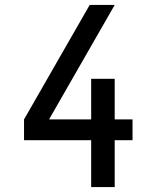

<svg xmlns="http://www.w3.org/2000/svg" viewBox="-20 -755 640 775"><path d="M348 0V-189H77V-273L342 -735H443L178 -273H348V-437H443V-273H515V-189H443V0Z"/></svg>

Font: Iosevka Medium Extended
Style: Regular
Weight: 500
Width: 7
Monospace: yes
Designer: Belleve Invis
Foundry: Belleve Invis
Version: Version 32.5.0; ttfautohint (v1.8.4)